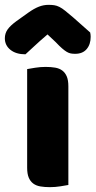

<svg xmlns="http://www.w3.org/2000/svg" viewBox="-56 -764 394 792"><path d="M226 -1Q215 1 193.5 4.5Q172 8 150 8Q128 8 110.5 5Q93 2 81 -7Q69 -16 62.5 -31.5Q56 -47 56 -72V-479Q67 -481 88.5 -484.5Q110 -488 132 -488Q154 -488 171.5 -485Q189 -482 201 -473Q213 -464 219.5 -448.5Q226 -433 226 -408ZM140 -622Q106 -593 87 -575Q68 -557 49 -540Q10 -540 -13 -558.5Q-36 -577 -36 -606Q-36 -626 -25 -642Q-14 -658 12 -677L61 -712Q85 -729 104.5 -736.5Q124 -744 144 -744Q157 -744 167.5 -742.5Q178 -741 189 -735.5Q200 -730 213 -719.5Q226 -709 246 -692L316 -630Q317 -625 317.5 -621Q318 -617 318 -612Q318 -581 301.5 -561.5Q285 -542 254 -542Q244 -542 236 -543.5Q228 -545 219.5 -550Q211 -555 200 -564.5Q189 -574 174 -590Z"/></svg>

Font: Baloo Da
Style: Regular
Weight: 400
Designer: Noopur Datye and Ek Type
Foundry: Ek Type
Version: Version 1.443;PS 1.000;hotconv 16.6.51;makeotf.lib2.5.65220;